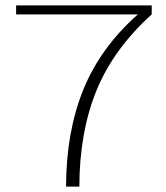

<svg xmlns="http://www.w3.org/2000/svg" viewBox="-20 -695 618 715"><path d="M226 0H275.5Q276 -202.5 339 -357.2Q402 -512 545 -641.5V-675H40V-641.5H493V-641Q354 -518 290.2 -361Q226.5 -204 226 0Z"/></svg>

Font: Anybody Expanded ExtraLight
Style: Regular
Weight: 250
Width: 7
Version: Version 1.113;gftools[0.9.25]